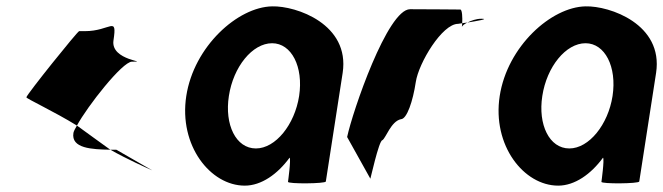

<svg xmlns="http://www.w3.org/2000/svg" viewBox="-20 -576 2086 604"><path d="M63 -270C62 -266 149 -226 222 -181C255 -242 365 -382 395 -382C455 -382 327 -384 337 -449C349 -529 328 -478 247 -478H229C224 -478 65 -280 63 -270ZM211 -158C203 -109 269 -106 327 -105C294 -129 256 -156 222 -181C216 -171 212 -163 211 -158ZM327 -105C382 -74 441 -48 459 -40L346 -105ZM459 -40 465 -37Z M566 -274C542 -118 642 8 750 8C802 8 853 -28 891 -80C896 -76 886 -4 886 -4C885 3 1004 2 1005 -5L1058 -347C1081 -500 912 -558 836 -556C728 -554 590 -430 566 -274ZM700 -274C714 -366 774 -440 836 -440C897 -440 935 -366 921 -274C907 -184 847 -109 785 -109C722 -109 686 -184 700 -274Z M1072 -145 1145 -14C1144 -6 1172 -135 1183 -135C1194 -142 1210 -194 1241 -201C1260 -201 1279 -258 1288 -318C1297 -378 1371 -501 1421 -501C1421 -501 1426 -502 1434 -503C1435 -520 1434 -546 1428 -546C1428 -546 1323 -547 1270 -547C1199 -547 1089 -225 1072 -145ZM1434 -503C1434 -498 1433 -494 1433 -491C1433 -494 1440 -500 1450 -505C1444 -504 1439 -504 1434 -503ZM1450 -505C1481 -510 1521 -517 1494 -517C1478 -517 1462 -511 1450 -505Z M1552 -274C1528 -118 1628 8 1736 8C1788 8 1839 -28 1877 -80C1882 -76 1872 -4 1872 -4C1871 3 1990 2 1991 -5L2044 -347C2067 -500 1898 -558 1822 -556C1714 -554 1576 -430 1552 -274ZM1686 -274C1700 -366 1760 -440 1822 -440C1883 -440 1921 -366 1907 -274C1893 -184 1833 -109 1771 -109C1708 -109 1672 -184 1686 -274Z"/></svg>

Font: Ampere
Style: SCSuCndIta
Weight: 400
Version: Version 1